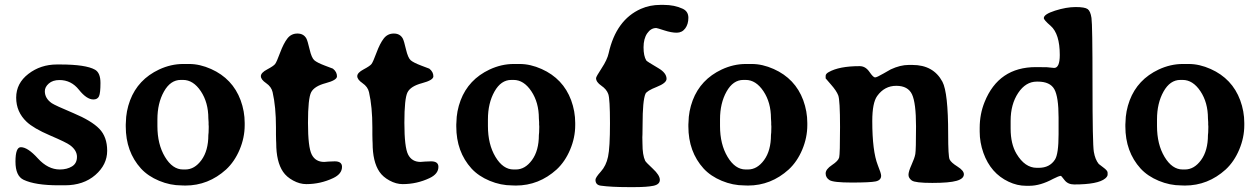

<svg xmlns="http://www.w3.org/2000/svg" viewBox="-20 -744 5125 782"><path d="M360.4 -338.9Q333 -338.9 301.5 -378.4Q270 -418 222.2 -418Q194.8 -418 178.7 -403.8Q162.6 -389.6 162.6 -372.6Q162.6 -343.3 190.9 -323.7Q204.6 -314.5 278.6 -283.4Q352.5 -252.4 384.5 -219.5Q416.5 -186.5 416.5 -129.9Q416.5 -73.2 368.2 -31.2Q319.8 10.7 244.1 10.7H218.3Q123.5 10.7 76.2 -11.7Q43 -27.3 43 -85.9Q43 -144.5 64.9 -144.5Q92.8 -144.5 134 -99.1Q175.3 -53.7 223.6 -53.7Q252.9 -53.7 273.2 -66.2Q293.5 -78.6 293.5 -105.2Q293.5 -131.8 265.1 -152.8Q250 -164.1 183.3 -192.6Q116.7 -221.2 88.4 -248Q45.9 -288.1 45.9 -346.4Q45.9 -404.8 95.7 -443.1Q145.5 -481.4 211.9 -481.4H225.1Q329.6 -481.4 367.2 -460Q389.2 -447.3 389.2 -406.2Q389.2 -365.2 383.3 -352.1Q377.4 -338.9 360.4 -338.9Z M725.6 -418.5H716.3Q674.3 -418.5 647.7 -371.1Q621.1 -323.7 621.1 -257.8V-230.5Q621.1 -156.2 651.9 -105Q682.6 -53.7 725.6 -53.7H734.9Q772.5 -53.7 800.5 -92Q828.6 -130.4 828.6 -194.3L829.6 -204.6L830.1 -225.1V-230.5L829.6 -235.8V-246.1Q828.6 -256.8 828.6 -261.7Q828.6 -326.7 797.9 -372.6Q767.1 -418.5 725.6 -418.5ZM726.1 -483.4H750.5Q793.9 -483.4 839.8 -462.9Q927.2 -423.8 960 -335.9Q976.6 -290.5 976.6 -243.2V-234.4Q976.6 -183.6 956.1 -134.8Q935.5 -85.9 900.9 -53.7Q828.6 11.7 734.9 11.7Q727.5 11.7 720.2 11.2Q673.3 11.2 628.2 -7.6Q583 -26.4 554.2 -57.6Q492.2 -126 492.2 -229V-237.3L492.7 -245.6Q493.2 -291 509.8 -335.4Q542 -420.4 627.9 -460.9Q676.3 -483.4 726.1 -483.4Z M1228 -586.9Q1232.9 -577.6 1241 -543Q1249 -508.3 1260.3 -498.5Q1271.5 -488.8 1303.2 -476.8Q1335 -464.8 1335.9 -464.4Q1352.5 -451.2 1352.5 -433.1Q1352.5 -417.5 1306.4 -405.3Q1260.3 -393.1 1247.3 -368.2Q1234.4 -343.3 1234.4 -243.7Q1234.4 -144 1249.8 -114.3Q1265.1 -84.5 1300.3 -84.5L1317.9 -85.9Q1329.6 -86.9 1343.3 -86.9Q1373 -86.9 1373 -64.5Q1373 -35.6 1336.9 -18.6Q1285.2 5.9 1227.5 5.9Q1200.7 5.9 1173.8 -8.8Q1147 -23.4 1132.8 -44.4Q1105 -85.4 1105 -161.6L1104.5 -171.9Q1104 -182.6 1104 -195.8V-224.6Q1104 -309.1 1090.3 -368.7Q1085.4 -390.6 1064 -405.3Q1042.5 -419.9 1042.5 -433.8Q1042.5 -447.8 1068.4 -461.4Q1094.2 -475.1 1100.6 -483.4Q1106.9 -491.7 1120.8 -529.3Q1134.8 -566.9 1150.4 -587.2Q1166 -607.4 1191.4 -607.4Q1216.8 -607.4 1228 -586.9Z M1620.6 -586.9Q1625.5 -577.6 1633.5 -543Q1641.6 -508.3 1652.8 -498.5Q1664.1 -488.8 1695.8 -476.8Q1727.5 -464.8 1728.5 -464.4Q1745.1 -451.2 1745.1 -433.1Q1745.1 -417.5 1699 -405.3Q1652.8 -393.1 1639.9 -368.2Q1627 -343.3 1627 -243.7Q1627 -144 1642.3 -114.3Q1657.7 -84.5 1692.9 -84.5L1710.4 -85.9Q1722.2 -86.9 1735.8 -86.9Q1765.6 -86.9 1765.6 -64.5Q1765.6 -35.6 1729.5 -18.6Q1677.7 5.9 1620.1 5.9Q1593.3 5.9 1566.4 -8.8Q1539.6 -23.4 1525.4 -44.4Q1497.6 -85.4 1497.6 -161.6L1497.1 -171.9Q1496.6 -182.6 1496.6 -195.8V-224.6Q1496.6 -309.1 1482.9 -368.7Q1478 -390.6 1456.5 -405.3Q1435.1 -419.9 1435.1 -433.8Q1435.1 -447.8 1460.9 -461.4Q1486.8 -475.1 1493.2 -483.4Q1499.5 -491.7 1513.4 -529.3Q1527.3 -566.9 1543 -587.2Q1558.6 -607.4 1584 -607.4Q1609.4 -607.4 1620.6 -586.9Z M2071.8 -418.5H2062.5Q2020.5 -418.5 1993.9 -371.1Q1967.3 -323.7 1967.3 -257.8V-230.5Q1967.3 -156.2 1998 -105Q2028.8 -53.7 2071.8 -53.7H2081.1Q2118.7 -53.7 2146.7 -92Q2174.8 -130.4 2174.8 -194.3L2175.8 -204.6L2176.3 -225.1V-230.5L2175.8 -235.8V-246.1Q2174.8 -256.8 2174.8 -261.7Q2174.8 -326.7 2144 -372.6Q2113.3 -418.5 2071.8 -418.5ZM2072.3 -483.4H2096.7Q2140.1 -483.4 2186 -462.9Q2273.4 -423.8 2306.2 -335.9Q2322.8 -290.5 2322.8 -243.2V-234.4Q2322.8 -183.6 2302.2 -134.8Q2281.7 -85.9 2247.1 -53.7Q2174.8 11.7 2081.1 11.7Q2073.7 11.7 2066.4 11.2Q2019.5 11.2 1974.4 -7.6Q1929.2 -26.4 1900.4 -57.6Q1838.4 -126 1838.4 -229V-237.3L1838.9 -245.6Q1839.4 -291 1856 -335.4Q1888.2 -420.4 1974.1 -460.9Q2022.5 -483.4 2072.3 -483.4Z M2669.4 -724.1H2683.1Q2727.1 -724.1 2760.3 -708.5Q2783.7 -697.8 2783.7 -671.6Q2783.7 -645.5 2770.8 -628.2Q2757.8 -610.8 2736.1 -610.8Q2714.4 -610.8 2685.1 -620.4Q2655.8 -629.9 2652.8 -629.9Q2630.9 -629.9 2616 -608.2Q2601.1 -586.4 2601.1 -551.3Q2601.1 -516.1 2612.3 -497.6Q2614.3 -494.1 2661.6 -466.3Q2694.8 -446.8 2694.8 -422.9Q2694.8 -405.8 2654.5 -389.9Q2614.3 -374 2608.9 -361.8Q2597.2 -334.5 2597.2 -236.3Q2597.2 -210 2596.7 -197.3L2596.2 -184.6L2596.7 -159.2Q2596.7 -111.8 2607.9 -88.9Q2610.4 -83.5 2638.9 -56.9Q2667.5 -30.3 2667.5 -11.5Q2667.5 7.3 2641.1 12.7Q2614.7 18.1 2565.4 18.1H2538.6Q2469.7 18.1 2426.8 12.2Q2405.3 9.3 2405.3 -11.7Q2405.3 -21 2427 -44.9Q2448.7 -68.8 2456.5 -105.7Q2464.4 -142.6 2464.4 -241.9Q2464.4 -341.3 2457.5 -360.8Q2450.7 -380.4 2429.2 -395Q2407.7 -409.7 2407.7 -425.8Q2407.7 -431.6 2430.4 -466.1Q2453.1 -500.5 2459 -527.3Q2489.3 -663.1 2590.3 -708Q2627 -724.1 2669.4 -724.1Z M3017.1 -418.5H3007.8Q2965.8 -418.5 2939.2 -371.1Q2912.6 -323.7 2912.6 -257.8V-230.5Q2912.6 -156.2 2943.4 -105Q2974.1 -53.7 3017.1 -53.7H3026.4Q3064 -53.7 3092 -92Q3120.1 -130.4 3120.1 -194.3L3121.1 -204.6L3121.6 -225.1V-230.5L3121.1 -235.8V-246.1Q3120.1 -256.8 3120.1 -261.7Q3120.1 -326.7 3089.4 -372.6Q3058.6 -418.5 3017.1 -418.5ZM3017.6 -483.4H3042Q3085.4 -483.4 3131.3 -462.9Q3218.8 -423.8 3251.5 -335.9Q3268.1 -290.5 3268.1 -243.2V-234.4Q3268.1 -183.6 3247.6 -134.8Q3227.1 -85.9 3192.4 -53.7Q3120.1 11.7 3026.4 11.7Q3019 11.7 3011.7 11.2Q2964.8 11.2 2919.7 -7.6Q2874.5 -26.4 2845.7 -57.6Q2783.7 -126 2783.7 -229V-237.3L2784.2 -245.6Q2784.7 -291 2801.3 -335.4Q2833.5 -420.4 2919.4 -460.9Q2967.8 -483.4 3017.6 -483.4Z M3905.8 -34.2Q3905.8 -16.1 3876.2 -7.6Q3846.7 1 3777.1 1Q3707.5 1 3693.8 -8.8Q3680.2 -18.6 3680.2 -32Q3680.2 -45.4 3692.6 -72.8Q3705.1 -100.1 3708 -116.7Q3710.9 -133.3 3710.9 -229Q3710.9 -324.7 3694.6 -359.6Q3678.2 -394.5 3630.4 -394.5Q3582.5 -394.5 3552.7 -353Q3532.7 -325.2 3532.7 -251Q3532.7 -128.4 3555.2 -71.3Q3568.8 -38.1 3568.8 -28.3Q3568.8 -9.8 3546.4 -5.1Q3523.9 -0.5 3449 -0.5Q3374 -0.5 3358.4 -10.5Q3342.8 -20.5 3342.8 -37.6Q3342.8 -54.7 3368.7 -71.8Q3394.5 -88.9 3397.9 -102.8Q3401.4 -116.7 3401.4 -226.8Q3401.4 -336.9 3394 -355.7Q3386.7 -374.5 3364.7 -399.4Q3342.8 -424.3 3342.8 -424.8V-435.1Q3342.8 -443.4 3355 -450.2Q3397.5 -474.6 3481.4 -474.6Q3504.9 -474.6 3520.8 -451.7Q3536.6 -428.7 3543.9 -428.7Q3551.3 -428.7 3578.4 -444.6Q3605.5 -460.4 3607.9 -461.4Q3647 -479.5 3680.7 -479.5H3696.3Q3781.7 -479.5 3818.4 -411.1Q3841.8 -366.7 3841.8 -197.8Q3841.8 -107.4 3847.7 -94.7Q3853.5 -82 3879.6 -65.7Q3905.8 -49.3 3905.8 -34.2Z M4202.6 -60.5H4210.9Q4255.4 -60.5 4276.9 -94.2Q4291.5 -117.2 4291.5 -197.3V-265.1Q4291.5 -349.6 4274.2 -380.6Q4256.8 -411.6 4207 -411.6H4202.6Q4157.7 -411.6 4127 -365.5Q4096.2 -319.3 4096.2 -252V-220.2Q4096.2 -157.7 4120.1 -117.7Q4154.3 -60.5 4202.6 -60.5ZM4273.4 -467.3Q4296.4 -467.3 4296.4 -520Q4296.4 -606 4259.3 -638.7Q4231.4 -662.6 4231.4 -670.4Q4231.4 -686 4277.3 -700.7Q4323.2 -715.3 4360.8 -715.3Q4398.4 -715.3 4409.9 -707Q4421.4 -698.7 4425.5 -670.9Q4429.7 -643.1 4429.7 -400.1Q4429.7 -157.2 4435.1 -125.7Q4440.4 -94.2 4455.1 -76.2Q4456.1 -74.7 4473.6 -62Q4491.2 -49.3 4491.2 -41V-32.7Q4491.2 -25.4 4481.4 -17.1Q4452.1 7.3 4355 7.3Q4329.6 7.3 4315.9 -10.3Q4302.2 -27.8 4301.3 -27.8Q4292 -27.3 4269.5 -15.6Q4217.3 12.7 4172.9 12.7Q4171.9 12.7 4171.4 12.7H4158.7Q4123 12.7 4087.9 -3.9Q4015.1 -38.1 3985.4 -121.1Q3970.2 -164.1 3970.2 -207.5V-220.7Q3970.2 -222.2 3970.2 -223.1Q3970.2 -279.3 3990.2 -328.6Q4047.4 -470.7 4199.2 -470.7Q4236.8 -470.7 4243.7 -470.2L4253.9 -469.2Q4270.5 -467.3 4273.4 -467.3Z M4796.9 -418.5H4787.6Q4745.6 -418.5 4719 -371.1Q4692.4 -323.7 4692.4 -257.8V-230.5Q4692.4 -156.2 4723.1 -105Q4753.9 -53.7 4796.9 -53.7H4806.2Q4843.8 -53.7 4871.8 -92Q4899.9 -130.4 4899.9 -194.3L4900.9 -204.6L4901.4 -225.1V-230.5L4900.9 -235.8V-246.1Q4899.9 -256.8 4899.9 -261.7Q4899.9 -326.7 4869.1 -372.6Q4838.4 -418.5 4796.9 -418.5ZM4797.4 -483.4H4821.8Q4865.2 -483.4 4911.1 -462.9Q4998.5 -423.8 5031.2 -335.9Q5047.9 -290.5 5047.9 -243.2V-234.4Q5047.9 -183.6 5027.3 -134.8Q5006.8 -85.9 4972.2 -53.7Q4899.9 11.7 4806.2 11.7Q4798.8 11.7 4791.5 11.2Q4744.6 11.2 4699.5 -7.6Q4654.3 -26.4 4625.5 -57.6Q4563.5 -126 4563.5 -229V-237.3L4564 -245.6Q4564.5 -291 4581.1 -335.4Q4613.3 -420.4 4699.2 -460.9Q4747.6 -483.4 4797.4 -483.4Z"/></svg>

Font: Averia Serif Libre RX
Style: Bold
Weight: 700
Version: Version 1.002